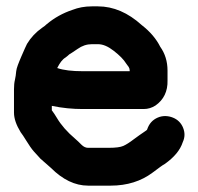

<svg xmlns="http://www.w3.org/2000/svg" viewBox="-20 -548 623 604"><path d="M160 -334C168 -350 176 -361 186 -367C190 -370 194 -373 198 -377C201 -379 210 -384 224 -394C238 -404 253 -409 269 -409H288C304 -409 320 -402 338 -388C356 -374 369 -361 377 -348C380 -344 383 -340 385 -337C387 -334 388 -330 388 -326V-324H240C207 -324 180 -327 160 -334ZM240 -205H432C446 -205 458 -209 469 -216C495 -234 508 -261 507 -295V-326C507 -355 499 -380 484 -401C472 -425 453 -448 426 -469C383 -508 337 -528 288 -528H269C246 -528 226 -524 208 -517C178 -507 151 -492 127 -472C123 -468 118 -464 113 -461C93 -447 77 -430 65 -410C62 -404 56 -391 47 -370C38 -349 32 -334 31 -324C30 -314 29 -305 27 -297C25 -289 24 -279 24 -267V-194C24 -175 31 -155 45 -132C49 -127 55 -118 63 -105C71 -92 79 -80 87 -71C95 -62 102 -55 107 -49C122 -36 133 -26 140 -20C177 17 216 36 257 36H328C380 36 424 22 460 -5C480 -20 492 -29 498 -32C528 -53 547 -76 555 -101C562 -116 562 -131 556 -146C550 -161 539 -172 524 -178C509 -184 492 -185 476 -178C460 -171 449 -159 443 -141C443 -139 439 -137 432 -132C425 -127 414 -120 401 -110C388 -100 377 -93 368 -89C359 -85 344 -83 322 -83H257C250 -83 243 -86 236 -93C229 -100 223 -106 217 -111C191 -133 172 -155 159 -177C154 -186 148 -194 143 -201V-215C176 -208 209 -205 240 -205Z"/></svg>

Font: AppleStorm
Style: Xbd
Weight: 800
Foundry: Cannot Into Space Fonts
Version: Version 1.01